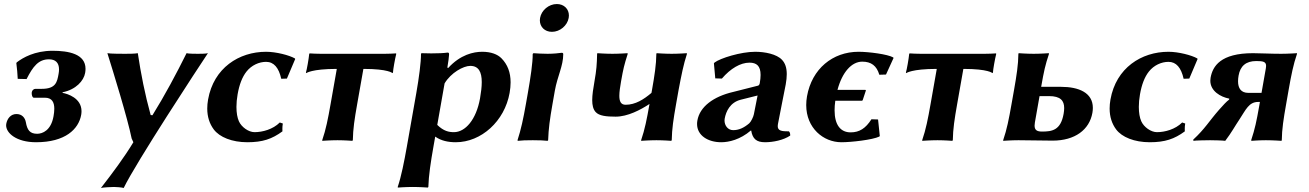

<svg xmlns="http://www.w3.org/2000/svg" viewBox="-20 -696 6496 953"><path d="M240 -444C151.6 -443.6 93.6 -409.6 64.7 -387.6L61 -383.6C64.8 -355.6 66.6 -330 68 -304.6L111.9 -303.6C143.6 -366 170.8 -401.6 223.1 -401.6C255.3 -401.6 273 -384.7 273 -351.4C273 -344.9 272.3 -337.7 270.9 -330C263.6 -288.5 257.2 -255 186.7 -255H155.7C148.7 -255 139.6 -249 137.9 -239C137.6 -237.4 137.4 -235.5 137.4 -233.4C137.4 -223.8 140.6 -211 147.9 -211H202.9C239 -211 249.5 -187 249.5 -156.4C249.5 -144.6 248 -131.8 245.7 -119C233.3 -48.5 190.9 -32 164.4 -32C128.4 -32 115.1 -50.5 108.4 -89C104.6 -110.9 89.7 -130 61.7 -130C33.7 -130 15.8 -108 11 -81C10.6 -78.7 10.4 -76.3 10.4 -73.8C10.4 -35.9 60.8 10 159 10C304 10 370.4 -55 383 -126C384.1 -132.3 384.6 -138.3 384.6 -144C384.6 -209.4 314.9 -230.8 290.5 -235L290.7 -238C357.1 -251.5 395.8 -295 402.6 -334C403.9 -341.2 404.5 -347.9 404.5 -354.3C404.5 -427.9 322 -444 240 -444Z M513 -432C541.5 -341.1 613.2 -109.2 633.5 -8.5L642 10C596.9 84.7 539.5 161.7 481 237C491.5 234 535.9 232 545.9 232C555.9 232 584.5 234 594 237C654.1 112 967.2 -365 1012 -432C1001.5 -429 972.5 -429 962.5 -429C952.5 -429 915.5 -429 906 -432C856.4 -331.9 796.6 -220 736.7 -124L727.8 -125C699.5 -227.6 679.3 -329.7 664 -432C650.5 -429 614.5 -429 600.5 -429C587.5 -429 526.5 -429 513 -432Z M1300.8 -389C1339.3 -389 1363.7 -360 1376 -305L1404.1 -306L1445.2 -403L1443.8 -406C1415.6 -422 1350.6 -439 1300.6 -439C1166.6 -439 1040.5 -359 1012.8 -202C1010 -186.3 1008.7 -171.4 1008.7 -157.3C1008.7 -115.7 1020.4 -81.5 1040.7 -54C1069.5 -15 1132.2 10 1207.4 10C1283.8 10 1330.2 -6 1381.9 -44C1381.7 -47.6 1381.6 -51.7 1381.6 -56.4C1381.6 -64 1382.1 -73 1383.8 -83L1368.7 -88C1334.7 -54 1283.2 -40 1243.2 -40C1214.2 -40 1178.6 -65 1165.8 -94C1157.9 -111.6 1153.6 -136.1 1153.6 -165.4C1153.6 -184.4 1155.4 -205.5 1159.4 -228C1167.8 -275.6 1182 -313.8 1203.7 -341C1228.5 -372.2 1265.6 -389 1300.8 -389Z M1651.7 -354 1621 -180C1607.8 -105 1597.8 -54 1579.3 0L1579.7 3C1579.7 3 1620.3 0 1655.3 0C1689.3 0 1728.7 3 1728.7 3L1731.3 0C1732.3 -57 1739.6 -104 1753 -180L1783.7 -354C1908.7 -354 1928 -333 1928 -333L1930.5 -336C1931 -350 1940.3 -403 1946.9 -429L1945.3 -431C1930.1 -430 1908.9 -429 1889.9 -429H1571.9C1552.9 -429 1532.1 -430 1517.3 -431L1514.9 -429C1512.3 -403 1503 -350 1498.5 -336L1500 -333C1500 -333 1526.7 -354 1651.7 -354Z M2186.7 -282C2218.1 -335 2280.1 -369 2314.1 -369C2355.9 -369 2371.2 -338.6 2371.2 -288.4C2371.2 -265.4 2368 -238.3 2362.7 -208C2343.9 -101.5 2289.1 -40 2233.1 -40C2208.1 -40 2182 -45 2150.4 -76ZM2204.1 -358 2200.5 -361C2204.5 -383.8 2209 -416.5 2209 -425C2209 -431.9 2208 -435 2201.7 -435C2183.1 -432.1 2150.8 -431 2120.6 -431C2102.5 -431 2085.2 -431.4 2072.2 -432L2069.7 -429C2069.8 -386.3 2059.6 -309.7 2046.5 -235L1999.4 32C1986.2 106.5 1972 178.5 1954.1 232L1954.6 235C1954.6 235 1994.1 232 2029.1 232C2063.4 232 2103.6 235 2103.6 235L2106.1 232C2107.7 175 2118.1 107 2131.4 32L2140.2 -18C2169.5 3 2205.3 10 2242.3 10C2368.4 10 2484.6 -94.1 2509.5 -235C2512.7 -253.6 2514.4 -271 2514.4 -287.3C2514.4 -336.5 2499.4 -375.7 2469.2 -406.5C2449.4 -426.7 2416.9 -439 2373.4 -439C2330.4 -439 2265 -425 2204.1 -358Z M2660.7 -607C2660 -602.9 2659.6 -598.9 2659.6 -595.1C2659.6 -562.7 2683.8 -538 2719.5 -538C2759.5 -538 2796 -569 2802.7 -607C2803.4 -611.1 2803.8 -615.1 2803.8 -618.9C2803.8 -651.3 2779.6 -676 2743.9 -676C2703.9 -676 2667.4 -645 2660.7 -607ZM2600.1 -235 2590.4 -180C2577.2 -105 2566.2 -54 2548.7 0L2550.1 3C2571.2 0.7 2589.7 0 2624.7 0C2658.7 0 2679.8 1 2698.1 3L2700.7 0C2702.7 -57 2709 -104 2722.4 -180L2734 -246C2746.7 -317.6 2775.7 -368.5 2775.7 -427.2C2775.7 -431.9 2773.2 -434 2768.2 -434C2754.1 -432 2726.3 -429 2698.3 -429C2672.3 -429 2645.3 -430.7 2627.8 -432L2624.1 -428C2624.6 -385 2613.3 -310 2600.1 -235Z M2930.5 -291C2924.3 -256 2919.5 -224.8 2919.5 -199C2919.5 -173.8 2924.1 -153.7 2936.4 -140C2953.8 -120.6 2990.5 -117 3035.8 -117C3095.8 -117 3159.8 -151 3203.9 -180L3203.7 -179C3190.7 -105 3180.7 -54 3162.2 0L3162.6 3C3162.6 3 3203.2 0 3238.2 0C3272.2 0 3311.6 3 3311.6 3L3314.2 0C3315.2 -57 3322.5 -104 3335.7 -179L3348.3 -250C3362.5 -325 3372.2 -374.5 3389.8 -429L3388.4 -432C3388.4 -432 3347.8 -429 3313.8 -429C3278.8 -429 3239.4 -432 3239.4 -432L3237.8 -429C3237.3 -375 3228.8 -321 3216.3 -250L3213.6 -235C3176 -203 3134.2 -176 3085.2 -176C3062 -176 3054.1 -192.5 3054.1 -220.5C3054.1 -239.8 3057.8 -264.5 3062.8 -293C3073.9 -355.5 3077.8 -372 3095.8 -429L3094.4 -432C3094.4 -432 3053.8 -429 3019.8 -429C2984.8 -429 2945.4 -432 2945.4 -432L2943.8 -429C2942.5 -376 2941 -350.5 2930.5 -291Z M3740.3 -222 3721.9 -129C3719.6 -116 3707.3 -91.1 3699 -84C3671.9 -61 3647 -50 3619 -50C3592.4 -50 3576.2 -73.6 3576.2 -97.8C3576.2 -100.8 3576.5 -103.9 3577 -107C3583.4 -143.1 3604.1 -187.8 3656.6 -201ZM3841.3 -80C3846.4 -109 3878.1 -266 3880 -277C3883.4 -296.2 3885.1 -313.1 3885.1 -327.9C3885.1 -359.6 3877.4 -382.2 3861.5 -399.1C3834.9 -427.5 3776.7 -439 3728.6 -439C3656.6 -439 3554.9 -407 3527.2 -386L3523.5 -382L3530.3 -307L3563.1 -306C3606 -356 3655.1 -385 3700.1 -385C3735 -385 3755.2 -369.3 3755.2 -324.1C3755.2 -312.5 3753.9 -298.8 3751.1 -283C3749.8 -276 3746.1 -272 3743 -271L3620.5 -240C3520.4 -217 3453.4 -166 3441.5 -98C3440.4 -92 3439.9 -86.2 3439.9 -80.6C3439.9 -22.5 3495.5 10 3559.4 10C3598.5 10 3653.7 -3 3706.6 -48H3708.6C3715.4 -7 3734.4 10 3777.4 10C3816.5 10 3868.2 0 3902.2 -23C3902.5 -31.7 3901.1 -39 3895.9 -44C3860.4 -44 3840.3 -46.4 3840.3 -70C3840.3 -73 3840.6 -76.3 3841.3 -80Z M4202.1 -39C4152.8 -39 4122.5 -75 4122.5 -148.5C4122.5 -162.9 4123.6 -178.7 4126 -196H4257.7C4259.7 -196 4260.7 -196 4262.4 -200L4277.6 -246C4278.1 -249 4277.3 -250 4274.3 -250H4136.9C4160.4 -337.8 4207 -390 4259.9 -390C4303.9 -390 4331.4 -370 4344.5 -325L4377.7 -326L4415.1 -408L4413.6 -411C4385.5 -427 4291.6 -439 4241.6 -439C4112.6 -439 4009.6 -354 3985.6 -218C3983 -202.9 3981.7 -188.4 3981.7 -174.5C3981.7 -60.7 4066.4 10 4156.4 10C4206.4 10 4310.5 -2 4344.3 -18L4346.9 -21L4338.3 -103L4305.5 -104C4276.6 -59 4246.1 -39 4202.1 -39Z M4629.7 -354 4599 -180C4585.8 -105 4575.8 -54 4557.3 0L4557.7 3C4557.7 3 4598.3 0 4633.3 0C4667.3 0 4706.7 3 4706.7 3L4709.3 0C4710.3 -57 4717.6 -104 4731 -180L4761.7 -354C4886.7 -354 4906 -333 4906 -333L4908.5 -336C4909 -350 4918.3 -403 4924.9 -429L4923.3 -431C4908.1 -430 4886.9 -429 4867.9 -429H4549.9C4530.9 -429 4510.1 -430 4495.3 -431L4492.9 -429C4490.3 -403 4481 -350 4476.5 -336L4478 -333C4478 -333 4504.7 -354 4629.7 -354Z M5259.3 -131C5244.8 -49 5201.8 -43 5151.8 -43C5127.8 -43 5115.2 -49.9 5115.2 -72.5C5115.2 -77 5115.7 -82.2 5116.7 -88L5139.8 -219H5186.8C5244 -219 5262.1 -196.3 5262.1 -159.7C5262.1 -150.9 5261.1 -141.3 5259.3 -131ZM5148.4 -268C5161.7 -343 5167.8 -372 5186.8 -429L5185.4 -432C5185.4 -432 5144.8 -429 5110.8 -429C5075.8 -429 5036.4 -432 5036.4 -432L5034.8 -429C5034.3 -375 5025.8 -321 5013.3 -250L5000.7 -179C4987.7 -105 4977.7 -54 4959.2 0L4959.6 3C4959.6 3 5000.2 0 5035.2 0C5101.5 0 5138.5 2 5204.8 2C5315.8 2 5387.3 -52 5402.2 -136C5403.7 -144.7 5404.4 -153 5404.4 -160.7C5404.4 -236.2 5334 -265 5246.9 -265H5147.9Z M5779.8 -389C5818.3 -389 5842.7 -360 5855 -305L5883.1 -306L5924.2 -403L5922.8 -406C5894.6 -422 5829.6 -439 5779.6 -439C5645.6 -439 5519.5 -359 5491.8 -202C5489 -186.3 5487.7 -171.4 5487.7 -157.3C5487.7 -115.7 5499.4 -81.5 5519.7 -54C5548.5 -15 5611.2 10 5686.4 10C5762.8 10 5809.2 -6 5860.9 -44C5860.7 -47.6 5860.6 -51.7 5860.6 -56.4C5860.6 -64 5861.1 -73 5862.8 -83L5847.7 -88C5813.7 -54 5762.2 -40 5722.2 -40C5693.2 -40 5657.6 -65 5644.8 -94C5636.9 -111.6 5632.6 -136.1 5632.6 -165.4C5632.6 -184.4 5634.4 -205.5 5638.4 -228C5646.8 -275.6 5661 -313.8 5682.7 -341C5707.5 -372.2 5744.6 -389 5779.8 -389Z M6241.6 -235H6176.6C6139.9 -235 6125.1 -257.9 6125.1 -292.6C6125.1 -301.4 6126 -310.9 6127.8 -321C6136.1 -368 6164 -393 6215.5 -393C6249 -393 6264.3 -390 6264.3 -368.8C6264.3 -365.4 6263.9 -361.5 6263.1 -357ZM6080.7 -201.5C6066.9 -191.4 6051.3 -174 6030.8 -151C5980.8 -94 5961.2 -57 5902.7 -3L5903.6 3C5911 1 5971.2 0 5986.2 0C6001.2 0 6049 1 6061.6 3C6092.9 -38 6109.5 -70 6132.5 -104C6164 -152 6179.2 -190 6224.7 -190H6233.7L6230 -169C6216.9 -95 6209.2 -57 6190.2 0L6191.6 3C6191.6 3 6229.2 0 6263.2 0C6298.2 0 6340.6 3 6340.6 3L6342.2 0C6342.7 -54 6351.2 -108 6363.6 -178L6376.4 -251C6389.3 -324 6399.3 -375 6417.8 -429L6417.4 -432C6417.4 -432 6373.8 -429 6338.8 -429C6284.2 -429 6236.4 -432 6199.4 -432C6038.4 -432 5999 -367.5 5988.8 -310C5987.9 -304.9 5987.5 -300.1 5987.5 -295.4C5987.5 -244.2 6037.9 -214.7 6081.6 -206.4Z"/></svg>

Font: Linux Biolinum O 
Style: Bold Italic
Weight: 700
Designer: Philipp H. Poll
Foundry: Philipp H. Poll
Version: Version 1.3.2